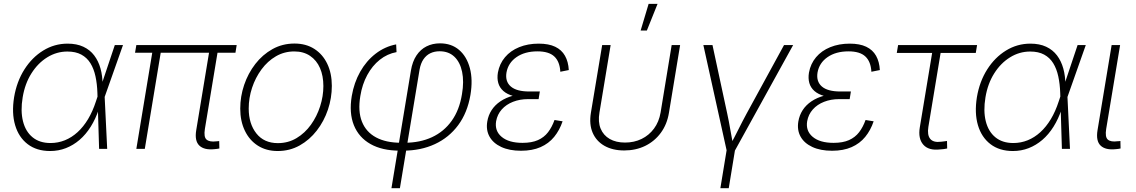

<svg xmlns="http://www.w3.org/2000/svg" viewBox="-20 -773 5897 997"><path d="M240.2 11.2Q170.4 11.2 123.8 -24.4Q77.1 -60.1 58.6 -123Q40 -186 53.2 -268.1Q66.9 -349.6 106.7 -412.4Q146.5 -475.1 204.6 -510.7Q262.7 -546.4 331.1 -546.4Q378.4 -546.4 412.8 -530.3Q447.3 -514.2 469.2 -485.1Q491.2 -456.1 502 -417Q512.7 -377.9 512.7 -332H526.9L523.4 -271.5L536.6 0H494.6L485.8 -290Q484.4 -336.9 475.8 -376.5Q467.3 -416 449.5 -444.8Q431.6 -473.6 402.3 -489.5Q373 -505.4 330.1 -505.4Q273.9 -505.4 225.3 -475.3Q176.8 -445.3 143.1 -391.8Q109.4 -338.4 97.7 -267.6Q85.9 -196.8 99.4 -143.3Q112.8 -89.8 149.2 -60.1Q185.5 -30.3 242.2 -30.3Q281.7 -30.3 317.1 -44.7Q352.5 -59.1 382.8 -86.7Q413.1 -114.3 437.3 -154.5Q461.4 -194.8 478 -246.1L576.2 -539.1H618.7L522.9 -268.1L506.8 -207H493.7Q476.6 -155.8 451.2 -115.2Q425.8 -74.7 393.1 -46.6Q360.4 -18.6 322 -3.7Q283.7 11.2 240.2 11.2Z M1094.2 1.5Q1040.5 7.3 1015.1 -17.1Q989.7 -41.5 999 -97.2L1069.3 -522.5H1113.3L1043.9 -103.5Q1037.1 -61.5 1052.7 -48.1Q1068.4 -34.7 1103.5 -39.1Q1109.9 -39.6 1111.8 -39.8Q1113.8 -40 1118.2 -40.5L1119.1 -2Q1114.3 -1 1107.9 0Q1101.6 1 1094.2 1.5ZM688 0 774.4 -522.5H818.4L731.9 0ZM681.2 -499 688 -539.1H1209L1202.6 -499Z M1421.9 11.2Q1362.8 11.2 1319.1 -16.6Q1275.4 -44.4 1251.5 -94.2Q1227.5 -144 1227.5 -209Q1227.5 -272 1247.8 -332Q1268.1 -392.1 1305.7 -440.7Q1343.3 -489.3 1395 -518.1Q1446.8 -546.9 1509.3 -546.9Q1568.8 -546.9 1612.3 -519Q1655.8 -491.2 1679.4 -441.7Q1703.1 -392.1 1703.1 -327.1Q1703.1 -264.2 1682.9 -203.9Q1662.6 -143.6 1625 -95Q1587.4 -46.4 1535.9 -17.6Q1484.4 11.2 1421.9 11.2ZM1422.9 -29.8Q1476.6 -29.8 1520 -55.9Q1563.5 -82 1594.5 -125.2Q1625.5 -168.5 1642.3 -220.9Q1659.2 -273.4 1659.2 -326.2Q1659.2 -379.4 1641.6 -419.7Q1624 -460 1590.1 -482.9Q1556.2 -505.9 1508.3 -505.9Q1456.1 -505.9 1412.8 -480.7Q1369.6 -455.6 1337.9 -412.6Q1306.2 -369.6 1288.8 -316.9Q1271.5 -264.2 1271.5 -209.5Q1271.5 -130.4 1311.3 -80.1Q1351.1 -29.8 1422.9 -29.8Z M2012.7 204.1 2113.8 -406.7Q2121.6 -453.6 2142.6 -485.1Q2163.6 -516.6 2194.8 -532.2Q2226.1 -547.9 2264.6 -547.9Q2324.2 -547.9 2364 -513.7Q2403.8 -479.5 2419.9 -419.2Q2436 -358.9 2422.9 -280.3Q2407.2 -188 2359.4 -123.3Q2311.5 -58.6 2238.3 -24.7Q2165 9.3 2073.7 9.3H2055.2Q1964.8 9.3 1904.1 -24.9Q1843.3 -59.1 1817.6 -122.8Q1792 -186.5 1806.6 -274.4Q1818.4 -343.8 1850.3 -400.4Q1882.3 -457 1930.4 -494.1Q1978.5 -531.2 2037.1 -542.5L2039.1 -502.4Q1991.2 -493.7 1952.1 -462.6Q1913.1 -431.6 1887 -383.3Q1860.8 -335 1851.1 -274.4Q1837.9 -195.3 1859.4 -141.4Q1880.9 -87.4 1932.6 -59.6Q1984.4 -31.7 2062 -31.7H2080.6Q2160.6 -31.7 2222.9 -60.5Q2285.2 -89.4 2325.4 -145.5Q2365.7 -201.7 2378.9 -284.2Q2390.1 -349.6 2379.6 -399.9Q2369.1 -450.2 2339.4 -478.5Q2309.6 -506.8 2262.7 -506.8Q2236.3 -506.8 2214.8 -496.6Q2193.4 -486.3 2179 -465.3Q2164.6 -444.3 2158.7 -411.6L2056.6 204.1Z M2685.5 9.8Q2625 9.8 2583 -9.8Q2541 -29.3 2522 -63.5Q2502.9 -97.7 2510.3 -142.1Q2515.6 -174.3 2532.7 -200.9Q2549.8 -227.5 2578.4 -246.8Q2606.9 -266.1 2645.8 -276.6Q2684.6 -287.1 2732.9 -287.1H2781.2L2776.9 -258.3H2721.7Q2679.7 -258.3 2644 -244.4Q2608.4 -230.5 2585.4 -204.6Q2562.5 -178.7 2556.2 -143.6Q2547.9 -93.3 2585 -62.3Q2622.1 -31.2 2693.4 -31.2Q2741.2 -31.2 2773.2 -45.4Q2805.2 -59.6 2825.7 -86.2Q2846.2 -112.8 2859.4 -149.9L2901.4 -143.1Q2885.7 -96.7 2857.7 -62.3Q2829.6 -27.8 2786.9 -9Q2744.1 9.8 2685.5 9.8ZM2729.5 -264.6Q2680.7 -264.6 2647 -273.9Q2613.3 -283.2 2593.8 -300.5Q2574.2 -317.9 2567.4 -342Q2560.5 -366.2 2565.4 -396Q2573.7 -441.9 2602.3 -475.8Q2630.9 -509.8 2676 -528.1Q2721.2 -546.4 2777.3 -546.4Q2829.1 -546.4 2862.8 -530.3Q2896.5 -514.2 2913.8 -483.4Q2931.2 -452.6 2933.6 -409.2L2889.6 -400.4Q2886.7 -453.1 2858.4 -479.7Q2830.1 -506.3 2771 -506.3Q2705.1 -506.3 2661.9 -476.3Q2618.7 -446.3 2609.9 -396Q2602.5 -349.6 2632.6 -323.7Q2662.6 -297.9 2728.5 -297.9H2783.2L2777.8 -264.6Z M3221.2 8.3Q3161.6 8.3 3119.1 -15.6Q3076.7 -39.6 3057.6 -83.5Q3038.6 -127.4 3048.3 -187L3106.9 -539.1H3150.9L3092.8 -188.5Q3084.5 -140.1 3098.9 -105.2Q3113.3 -70.3 3146 -51.5Q3178.7 -32.7 3225.6 -32.7Q3272.9 -32.7 3311.5 -51.5Q3350.1 -70.3 3376 -105.2Q3401.9 -140.1 3410.2 -188.5L3467.8 -539.1H3511.7L3453.6 -187Q3443.8 -127.4 3411.6 -83.5Q3379.4 -39.6 3330.6 -15.6Q3281.7 8.3 3221.2 8.3ZM3306.6 -614.3 3348.1 -752.9H3394.5L3338.9 -614.3Z M3753.9 11.2 3632.3 -539.1H3679.7L3756.3 -183.1Q3765.1 -142.6 3772 -101.8Q3778.8 -61 3786.6 -21.5H3772.9Q3794.4 -61 3814.7 -101.8Q3835 -142.6 3856.9 -183.1L4051.3 -539.1H4098.6L3794.9 11.2ZM3720.7 204.1 3754.9 -3.9H3798.3L3764.2 204.1Z M4300.8 9.8Q4240.2 9.8 4198.2 -9.8Q4156.2 -29.3 4137.2 -63.5Q4118.2 -97.7 4125.5 -142.1Q4130.9 -174.3 4147.9 -200.9Q4165 -227.5 4193.6 -246.8Q4222.2 -266.1 4261 -276.6Q4299.8 -287.1 4348.1 -287.1H4396.5L4392.1 -258.3H4336.9Q4294.9 -258.3 4259.3 -244.4Q4223.6 -230.5 4200.7 -204.6Q4177.7 -178.7 4171.4 -143.6Q4163.1 -93.3 4200.2 -62.3Q4237.3 -31.2 4308.6 -31.2Q4356.4 -31.2 4388.4 -45.4Q4420.4 -59.6 4440.9 -86.2Q4461.4 -112.8 4474.6 -149.9L4516.6 -143.1Q4501 -96.7 4472.9 -62.3Q4444.8 -27.8 4402.1 -9Q4359.4 9.8 4300.8 9.8ZM4344.7 -264.6Q4295.9 -264.6 4262.2 -273.9Q4228.5 -283.2 4209 -300.5Q4189.5 -317.9 4182.6 -342Q4175.8 -366.2 4180.7 -396Q4189 -441.9 4217.5 -475.8Q4246.1 -509.8 4291.3 -528.1Q4336.4 -546.4 4392.6 -546.4Q4444.3 -546.4 4478 -530.3Q4511.7 -514.2 4529.1 -483.4Q4546.4 -452.6 4548.8 -409.2L4504.9 -400.4Q4502 -453.1 4473.6 -479.7Q4445.3 -506.3 4386.2 -506.3Q4320.3 -506.3 4277.1 -476.3Q4233.9 -446.3 4225.1 -396Q4217.8 -349.6 4247.8 -323.7Q4277.8 -297.9 4343.8 -297.9H4398.4L4393.1 -264.6Z M4861.3 2.9Q4801.8 9.8 4774.2 -22Q4746.6 -53.7 4756.3 -111.8L4820.3 -498H4636.7L4643.6 -539.1H5053.7L5046.9 -498H4864.3L4800.8 -114.3Q4793.9 -71.8 4810.5 -51.8Q4827.1 -31.7 4867.2 -37.1Q4874 -37.6 4881.8 -38.8Q4889.6 -40 4897.5 -41L4898.4 -2Q4890.1 0 4880.6 1.2Q4871.1 2.4 4861.3 2.9Z M5239.7 11.2Q5169.9 11.2 5123.3 -24.4Q5076.7 -60.1 5058.1 -123Q5039.6 -186 5052.7 -268.1Q5066.4 -349.6 5106.2 -412.4Q5146 -475.1 5204.1 -510.7Q5262.2 -546.4 5330.6 -546.4Q5377.9 -546.4 5412.4 -530.3Q5446.8 -514.2 5468.8 -485.1Q5490.7 -456.1 5501.5 -417Q5512.2 -377.9 5512.2 -332H5526.4L5522.9 -271.5L5536.1 0H5494.1L5485.4 -290Q5483.9 -336.9 5475.3 -376.5Q5466.8 -416 5449 -444.8Q5431.2 -473.6 5401.9 -489.5Q5372.6 -505.4 5329.6 -505.4Q5273.4 -505.4 5224.9 -475.3Q5176.3 -445.3 5142.6 -391.8Q5108.9 -338.4 5097.2 -267.6Q5085.4 -196.8 5098.9 -143.3Q5112.3 -89.8 5148.7 -60.1Q5185.1 -30.3 5241.7 -30.3Q5281.2 -30.3 5316.7 -44.7Q5352.1 -59.1 5382.3 -86.7Q5412.6 -114.3 5436.8 -154.5Q5460.9 -194.8 5477.5 -246.1L5575.7 -539.1H5618.2L5522.5 -268.1L5506.3 -207H5493.2Q5476.1 -155.8 5450.7 -115.2Q5425.3 -74.7 5392.6 -46.6Q5359.9 -18.6 5321.5 -3.7Q5283.2 11.2 5239.7 11.2Z M5774.4 1.5Q5720.7 7.3 5695.3 -16.8Q5669.9 -41 5679.2 -97.2L5752.4 -539.1H5796.4L5724.1 -103.5Q5717.3 -61.5 5732.7 -48.1Q5748 -34.7 5783.7 -39.6Q5789.6 -40 5791.7 -40Q5793.9 -40 5797.9 -41L5798.8 -2Q5794.4 -1 5788.1 0Q5781.7 1 5774.4 1.5Z"/></svg>

Font: Inter 18pt ExtraLight
Style: Italic
Weight: 250
Italic angle: -9.3988°
Designer: Rasmus Andersson
Foundry: rsms
Version: Version 4.001;git-66647c0bb